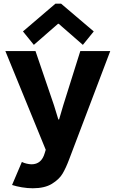

<svg xmlns="http://www.w3.org/2000/svg" viewBox="-20 -800 618 1033"><path d="M44.9 195.3 97.7 71.3Q108.9 77.1 122.8 80.3Q136.7 83.5 149.4 84Q203.6 84 220.7 23.4L226.1 5.9L8.8 -525.4H170.9L270.5 -233.4L293.9 -157.2H297.9L320.3 -233.4L412.1 -525.4H573.2L351.6 58.6Q334.5 104 316.4 134.5Q298.3 165 259.3 189Q220.2 212.9 156.2 212.9Q127.9 212.9 97.7 207.8Q67.4 202.6 44.9 195.3ZM103.5 -630.9 278.3 -780.3H308.6L484.4 -630.9L425.8 -558.6L295.9 -671.9H292L162.1 -558.6Z"/></svg>

Font: Reddit Sans Fudge ExtraBold
Style: Regular
Weight: 800
Designer: Stephen Hutchings
Foundry: Reddit
Version: Version 1.011